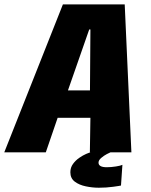

<svg xmlns="http://www.w3.org/2000/svg" viewBox="-50 -695 691 876"><path d="M-30.5 0 237 -675H519L549.5 0H360L362.5 -157.5H213L159 0ZM260 -282.5H360.5L362.5 -560.5H357ZM401 161.5Q371.5 161.5 341.5 155.2Q311.5 149 291.2 133.8Q271 118.5 271 91Q271 69.5 283 53Q295 36.5 311.8 25Q328.5 13.5 343.2 7.2Q358 1 363 0H454Q451 1 437.5 8Q424 15 411.8 25.5Q399.5 36 399.5 47Q399.5 68 437 68Q456.5 68 478.8 64.5Q501 61 508.5 57L502 151.5Q497 153 466 157.2Q435 161.5 401 161.5Z"/></svg>

Font: Anybody ExtraBold
Style: Italic
Weight: 800
Italic angle: -10°
Designer: Tyler Finck
Foundry: Etcetera Type Company
Version: Version 1.010; ttfautohint (v1.8.3) -l 8 -r 50 -G 200 -x 14 